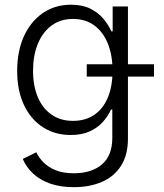

<svg xmlns="http://www.w3.org/2000/svg" viewBox="-20 -568 685 803"><path d="M289.1 214.8Q232.9 214.8 190.2 200Q147.5 185.1 118.7 158.2Q89.8 131.3 75.2 96.7L131.8 68.8Q142.6 91.8 162.6 111.8Q182.6 131.8 213.6 144.3Q244.6 156.7 289.1 156.7Q362.3 156.7 406 119.9Q449.7 83 449.7 8.3V-109.9H444.3Q432.1 -83 410.6 -58.6Q389.2 -34.2 356 -18.8Q322.8 -3.4 275.4 -3.4Q210.4 -3.4 159.9 -35.6Q109.4 -67.9 80.6 -128.2Q51.8 -188.5 51.8 -271.5Q51.8 -354 80.1 -416.3Q108.4 -478.5 159.2 -513.4Q210 -548.3 276.9 -548.3Q324.7 -548.3 357.9 -531.7Q391.1 -515.1 412.6 -489.3Q434.1 -463.4 445.8 -437H451.2V-541H515.1V11.2Q515.1 80.6 485.8 126Q456.5 171.4 405.3 193.1Q354 214.8 289.1 214.8ZM285.2 -62.5Q337.4 -62.5 374.5 -87.9Q411.6 -113.3 431.2 -160.4Q450.7 -207.5 450.7 -272.5Q450.7 -335.9 431.4 -384.8Q412.1 -433.6 375 -461.2Q337.9 -488.8 285.2 -488.8Q231.9 -488.8 194.6 -460.4Q157.2 -432.1 137.7 -383.3Q118.2 -334.5 118.2 -272.5Q118.2 -209.5 137.9 -162.4Q157.7 -115.2 195.1 -88.9Q232.4 -62.5 285.2 -62.5ZM342.8 -247.6V-299.3H624V-247.6Z"/></svg>

Font: Inter 17pt Light
Style: Regular
Weight: 300
Version: Version 4.001;git-66647c0bb